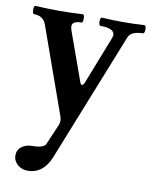

<svg xmlns="http://www.w3.org/2000/svg" viewBox="-105 -478 638 807"><g transform="rotate(10 213.5 -74.0)"><path d="M6.8 215.8Q6.8 191.4 25.1 177.7Q43.5 164.1 67.9 164.1Q119.1 164.1 127 145L165 56.2Q168 49.3 168 39.1Q168 30.8 165 22L33.2 -348.1Q21 -382.8 -19 -382.8Q-25.9 -382.8 -25.9 -400.4Q-25.9 -418 -19 -418Q37.6 -415 82 -415Q126.5 -415 183.1 -418Q189.9 -418 189.9 -400.4Q189.9 -382.8 183.1 -382.8Q144 -382.8 144 -359.9Q144 -353.5 147.9 -341.8L222.2 -134.8Q224.1 -129.4 225.8 -127.2Q227.5 -125 230 -125Q232.9 -125 236.1 -127.9Q239.3 -130.9 241.2 -136.2L321.8 -341.8Q323.7 -347.7 324.7 -353Q324.7 -382.8 265.1 -382.8Q257.3 -382.8 257.3 -400.4Q257.3 -418 265.1 -418Q308.6 -415 355 -415Q401.4 -415 444.8 -418Q453.1 -418 453.1 -400.4Q453.1 -382.8 444.8 -382.8Q421.4 -382.8 405.5 -375.7Q389.6 -368.7 383.8 -354L165 194.8Q150.4 231.9 125.7 251Q101.1 270 68.8 270Q51.8 270 37.6 262.7Q23.4 255.4 15.1 242.9Q6.8 230.5 6.8 215.8Z"/></g></svg>

Font: JuniusX
Style: Bold
Weight: 700
Designer: Peter S. Baker
Foundry: Briery Creek Software
Version: Version 1.004